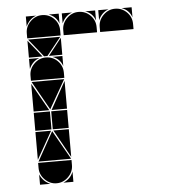

<svg xmlns="http://www.w3.org/2000/svg" viewBox="-49 -702 666 745"><g transform="rotate(-5 284.0 -329.5)"><path d="M284 -657Q311 -657 330 -638Q349 -619 349 -592V-572H219V-592Q219 -618 238.5 -637.5Q258 -657 284 -657ZM142 -492Q169 -492 188 -473Q207 -454 207 -427V-407H77V-427Q77 -453 96.5 -472.5Q116 -492 142 -492ZM142 -657Q169 -657 188 -638Q207 -619 207 -592V-572H77V-592Q77 -618 96.5 -637.5Q116 -657 142 -657ZM426 -657Q453 -657 472 -638Q491 -619 491 -592V-572H361V-592Q361 -618 380.5 -637.5Q400 -657 426 -657ZM142 -2Q116 -2 96.5 -21.5Q77 -41 77 -67V-87H207V-67Q207 -41 187.5 -21.5Q168 -2 142 -2ZM79 -92 142 -205 206 -92ZM206 -402 142 -290 79 -402ZM205 -567 149 -497H136L80 -567ZM140 -212H77V-282H140ZM207 -212H145V-282H207ZM77 -287V-395L138 -287ZM77 -207H138L77 -99ZM207 -287H147L207 -395ZM207 -207V-99L147 -207ZM77 -497V-563L130 -497ZM207 -497H155L207 -563ZM77 -42Q89 -14 117 -2H77ZM361 -657H401Q387 -652 377 -642Q367 -632 361 -618ZM77 -492H117Q103 -487 93 -477Q83 -467 77 -453ZM168 -2Q182 -8 192 -18Q202 -28 207 -42V-2ZM79 -657H119Q105 -652 95 -642Q85 -632 79 -618ZM491 -657V-618Q481 -647 452 -657ZM207 -492V-453Q197 -482 168 -492ZM207 -657V-618Q197 -647 168 -657ZM219 -657H259Q245 -652 235 -642Q225 -632 219 -618ZM349 -657V-618Q339 -647 310 -657Z"/></g></svg>

Font: CAT DyFa
Style: Regular
Weight: 400
Designer: Peter Wiegel
Foundry: Peter Wiegel
Version: Version 1.001; ttfautohint (v1.3)